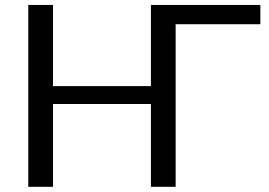

<svg xmlns="http://www.w3.org/2000/svg" viewBox="-20 -736 1062 757"><path d="M672.5 0.5H575V-326H189V0.5H91.5V-716.5H189V-396.5H575V-716.5H1006.5V-640.5H672.5Z"/></svg>

Font: Verano Sans
Style: Regular
Weight: 400
Designer: Lukasz Dziedzic with Adam Twardoch and Botio Nikoltchev
Foundry: tyPoland Lukasz Dziedzic
Version: Version 3.001;December 28, 2019;FontCreator 12.0.0.2547 64-b